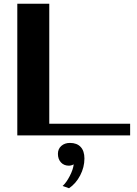

<svg xmlns="http://www.w3.org/2000/svg" viewBox="-20 -720 727 1021"><path d="M72 -700H242V-62H672V0H72ZM313 269Q333 251 351 216Q369 181 372 154Q359 161 346 161Q320 161 304 143.5Q288 126 288 98Q288 72 306 56Q324 40 352 40Q389 40 409 61.5Q429 83 429 123Q429 169 406.5 212.5Q384 256 347 281Z"/></svg>

Font: Fahkwang
Style: Bold
Weight: 700
Designer: Suppakit Chalermlarp | Katatrad Co.,Ltd.
Foundry: Cadson Demak Co.,Ltd.
Version: Version 1.000; ttfautohint (v1.6)